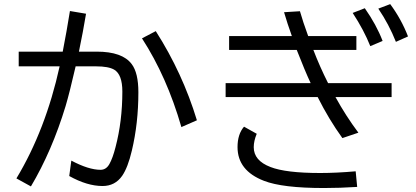

<svg xmlns="http://www.w3.org/2000/svg" viewBox="-20 -878 2030 937"><path d="M71.3 -626H286.1Q305.7 -726.6 321.3 -824.2L399.9 -811Q385.7 -725.1 365.2 -626H452.1Q577.1 -626 622.6 -565.4Q655.3 -522.5 655.3 -427.7Q655.3 -276.9 623.5 -143.1Q604 -60.1 576.2 -20Q541.5 29.8 480.5 29.8Q405.3 29.8 317.9 -19L328.1 -94.2Q412.6 -49.3 470.7 -49.3Q498 -49.3 513.7 -77.1Q530.3 -106.4 543.9 -160.2Q577.1 -286.6 577.1 -431.2Q577.1 -514.6 537.1 -538.1Q509.3 -554.2 449.2 -554.2H349.1Q319.3 -424.8 300.3 -360.8Q233.4 -140.6 130.9 31.7L60.1 -7.3Q202.6 -243.7 271 -554.2H71.3ZM865.2 -257.8Q794.4 -503.4 672.9 -690.9L740.2 -726.1Q871.1 -521 940.9 -291Z M1098.1 -702.1H1404.3Q1382.3 -763.2 1366.2 -818.4L1443.8 -823.2Q1458 -772.9 1483.9 -702.1H1719.2V-634.3H1509.3Q1540.5 -552.7 1581.1 -472.2H1891.1V-404.3H1617.2Q1668.5 -311 1729 -230.5L1650.9 -204.1Q1585 -295.4 1530.3 -404.3H1081.1V-472.2H1496.1Q1467.8 -532.7 1428.2 -634.3H1098.1ZM1787.1 -652.8Q1756.3 -730.5 1701.2 -814.9L1760.3 -837.9Q1816.9 -757.3 1847.2 -678.2ZM1723.1 34.2Q1637.2 39.6 1561.5 39.6Q1357.9 39.6 1268.1 4.4Q1139.2 -45.4 1139.2 -160.2Q1139.2 -223.1 1170.9 -259.8L1232.9 -225.1Q1218.3 -189.9 1218.3 -159.7Q1218.3 -94.2 1299.8 -63Q1374.5 -33.7 1543 -33.7Q1621.1 -33.7 1715.8 -42ZM1912.1 -673.8Q1877.9 -759.8 1826.2 -835.9L1884.3 -857.9Q1938.5 -784.7 1971.2 -700.2Z"/></svg>

Font: BIZ UDPGothic
Style: Regular
Weight: 400
Designer: TypeBank Co., Ltd.
Foundry: Morisawa Inc.
Version: Version 1.051